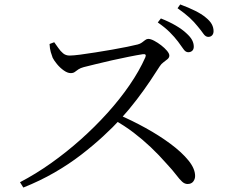

<svg xmlns="http://www.w3.org/2000/svg" viewBox="-20 -838 1040 864"><path d="M827 -603Q815 -603 805.5 -617Q796 -631 781 -651Q765 -672 744 -693Q723 -714 690 -737L704 -755Q742 -740 771 -723Q800 -706 818 -689Q837 -672 844.5 -657.5Q852 -643 852 -628Q852 -616 845 -609.5Q838 -603 827 -603ZM70 -18Q141 -55 210 -104Q279 -153 343 -210Q407 -267 463 -329Q519 -391 563 -455Q607 -519 634 -580Q641 -597 622 -594Q596 -590 559 -582.5Q522 -575 483.5 -566.5Q445 -558 411.5 -549.5Q378 -541 357 -536Q342 -532 333 -526Q324 -520 317 -514.5Q310 -509 298 -509Q284 -509 267 -521Q250 -533 236.5 -549.5Q223 -566 217 -578Q213 -588 208.5 -603.5Q204 -619 203 -640L224 -648Q233 -636 242.5 -622Q252 -608 264 -598Q276 -588 293 -588Q309 -588 340 -592Q371 -596 408.5 -602Q446 -608 484 -614.5Q522 -621 553 -627.5Q584 -634 600 -638Q611 -641 618.5 -646.5Q626 -652 633 -657.5Q640 -663 647 -663Q658 -663 674 -654.5Q690 -646 705.5 -634Q721 -622 731.5 -609.5Q742 -597 742 -588Q742 -579 734 -572Q726 -565 716 -558Q706 -551 699 -540Q682 -513 655.5 -473.5Q629 -434 595.5 -390Q562 -346 523 -303Q489 -266 444 -224.5Q399 -183 344.5 -141Q290 -99 225 -61.5Q160 -24 85 6ZM824 -10Q811 -10 799.5 -20.5Q788 -31 772.5 -51.5Q757 -72 730 -101Q695 -141 658.5 -175.5Q622 -210 581.5 -241Q541 -272 491 -300L511 -323Q574 -296 635.5 -262Q697 -228 747.5 -190.5Q798 -153 828 -116Q858 -79 858 -46Q858 -32 849.5 -21Q841 -10 824 -10ZM917 -672Q905 -672 895 -686.5Q885 -701 869 -720Q854 -739 833.5 -758Q813 -777 779 -801L791 -818Q829 -804 858 -789.5Q887 -775 905 -760Q925 -744 933 -729Q941 -714 941 -698Q941 -686 934.5 -679Q928 -672 917 -672Z"/></svg>

Font: Noto Serif HK ExtraLight
Style: Regular
Weight: 400
Version: Version 2.002-H1;hotconv 1.1.0;makeotfexe 2.6.0